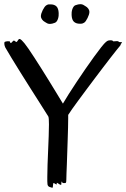

<svg xmlns="http://www.w3.org/2000/svg" viewBox="-22 -881 595 906"><path d="M549.8 -682.1Q553.2 -682.1 553.7 -680.4Q554.2 -678.7 548.8 -674.8Q547.9 -673.8 547.9 -673.1Q547.9 -672.4 547.9 -671.4Q547.9 -670.4 547.1 -668.7Q546.4 -667 543.9 -664.1Q539.6 -659.2 527.8 -644.5Q516.1 -629.9 500 -609.1Q483.9 -588.4 464.6 -563Q445.3 -537.6 425 -510.7Q404.8 -483.9 385 -457.3Q365.2 -430.7 348.1 -407.5Q331.1 -384.3 318.4 -366.5Q305.7 -348.6 299.8 -338.9V-323.2Q299.8 -304.7 299.1 -278.3Q298.3 -252 297.4 -222.4Q296.4 -192.9 295.4 -162.6Q294.4 -132.3 293.5 -106.4Q292.5 -80.6 291.7 -61Q291 -41.5 291 -33.2Q291 -26.4 290.3 -22.9Q289.6 -19.5 288.1 -18.3Q286.6 -17.1 283.9 -17.1Q281.2 -17.1 276.9 -17.1Q272.5 -17.1 272 -20Q271.5 -22.9 270 -23.9Q268.6 -24.4 268.1 -22Q267.6 -19.5 267.6 -16.6Q267.6 -13.7 267.3 -11.2Q267.1 -8.8 266.1 -8.8Q263.2 -8.8 260 -10.5Q256.8 -12.2 254.2 -14.2Q251.5 -16.1 249.3 -17.3Q247.1 -18.6 246.1 -18.1Q245.1 -17.6 245.6 -16.1Q246.1 -14.6 246.1 -13.2Q246.1 -11.7 245.6 -11Q245.1 -10.3 243.2 -11.2Q240.7 -11.7 238.3 -13.4Q235.8 -15.1 233.9 -16.4Q231.9 -17.6 230.7 -17.3Q229.5 -17.1 229 -14.2Q228 -7.3 227.5 -0.7Q227.1 5.9 224.1 4.9Q219.2 3.9 211.4 1Q203.6 -2 202.1 -11.2Q201.2 -17.1 201.2 -25.9Q201.2 -34.7 201.2 -45.9Q201.2 -70.8 202.4 -104Q203.6 -137.2 205.1 -171.9Q206.5 -206.5 207.8 -238.8Q209 -271 209 -293.9Q209 -325.2 206.1 -331.1Q203.6 -335 190.9 -355.2Q178.2 -375.5 159.4 -405Q140.6 -434.6 117.9 -470.2Q95.2 -505.9 73.5 -540.8Q51.8 -575.7 33 -606.4Q14.2 -637.2 2.9 -657.2Q1 -660.6 0 -664.8Q-1 -668.9 -1.5 -672.9Q-2 -676.8 -1.5 -679.4Q-1 -682.1 0 -683.1Q2 -684.1 5.4 -685.1Q8.3 -686 12.7 -686.3Q17.1 -686.5 23.9 -686Q25.9 -680.2 27.3 -678.7Q28.8 -677.2 30.3 -678Q31.7 -678.7 33.2 -680.9Q34.7 -683.1 36.1 -684.1Q41.5 -689.5 43 -689.9Q44.4 -690.4 49.8 -686Q54.7 -681.6 57.1 -683.6Q59.6 -685.5 64 -692.9Q68.4 -699.2 74 -696Q79.6 -692.9 86.9 -684.1L94.2 -675.8Q100.1 -668.9 112.3 -651.1Q124.5 -633.3 140.4 -608.9Q156.2 -584.5 174.6 -555.4Q192.9 -526.4 210.9 -497.1Q229 -467.8 245.6 -440.4Q262.2 -413.1 274.9 -392.1Q285.2 -410.2 302.5 -437.3Q319.8 -464.4 339.8 -494.6Q359.9 -524.9 381.3 -555.9Q402.8 -586.9 421.9 -613.3Q440.9 -639.6 455.8 -658.4Q470.7 -677.2 478 -683.1Q481.4 -686 484.1 -687.5Q486.8 -689 489 -689.7Q491.2 -690.4 493.4 -690.4Q495.6 -690.4 498 -690.9Q505.4 -690.9 507.6 -689.9Q509.8 -689 510.5 -688Q511.2 -687 512 -686.3Q512.7 -685.5 516.1 -686Q523.4 -687 530.3 -687Q537.1 -687 538.1 -684.1Q538.1 -683.1 539.6 -682.6Q541 -682.1 549.8 -682.1ZM254.9 -819.3Q255.4 -813.5 254.6 -806.4Q253.9 -799.3 251.7 -792.5Q249.5 -785.6 245.8 -780.5Q242.2 -775.4 236.8 -773.4Q223.1 -768.1 213.9 -768.1Q206.5 -768.1 200.9 -770.8Q195.3 -773.4 189.9 -777.3Q181.6 -781.7 176.3 -789.3Q170.9 -796.9 170.9 -804.2Q170.9 -810.1 173.3 -817.9Q175.8 -825.7 179.7 -833.5Q183.6 -841.3 188.2 -847.7Q192.9 -854 197.3 -856.4Q204.1 -860.4 208 -860.4Q211.9 -860.4 215.8 -860.4Q234.4 -860.4 244.1 -851.1Q253.9 -841.8 254.9 -819.3ZM315.9 -810.1Q315.4 -815.9 316.2 -823Q316.9 -830.1 319.1 -836.9Q321.3 -843.8 325 -849.1Q328.6 -854.5 334 -856.4Q340.8 -858.9 346.7 -860.1Q352.5 -861.3 356.9 -861.3Q364.7 -861.3 370.1 -858.6Q375.5 -856 380.9 -852.1Q389.2 -847.7 394.5 -840.3Q399.9 -833 399.9 -825.2Q399.9 -819.3 397.5 -811.5Q395 -803.7 391.1 -795.9Q387.2 -788.1 382.8 -781.7Q378.4 -775.4 374 -773.4Q367.2 -769.5 363 -769.3Q358.9 -769 355 -769Q336.9 -769 326.9 -778.3Q316.9 -787.6 315.9 -810.1Z"/></svg>

Font: Oregano
Style: Regular
Weight: 400
Version: Version 1.000